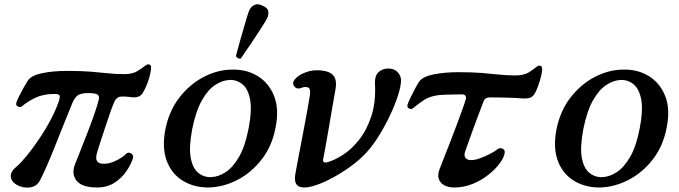

<svg xmlns="http://www.w3.org/2000/svg" viewBox="-20 -858 3150 891"><path d="M430 12Q360 12 335 -20Q310 -52 329 -98Q335 -113 349.5 -149.5Q364 -186 382 -232Q400 -278 415.5 -322Q431 -366 438 -394Q442 -408 435 -417Q428 -426 390 -426Q351 -426 337.5 -413Q324 -400 315 -378Q297 -334 276 -281.5Q255 -229 234.5 -177.5Q214 -126 195.5 -84Q177 -42 165 -20Q149 9 116.5 12Q84 15 58 0Q31 -16 30 -39.5Q29 -63 57 -85Q76 -101 103.5 -134.5Q131 -168 160.5 -211.5Q190 -255 215 -302Q240 -349 254 -391Q259 -407 256.5 -414.5Q254 -422 233 -422Q181 -422 144.5 -404.5Q108 -387 82 -365Q73 -358 62 -364Q51 -370 57 -385Q61 -396 70.5 -415Q80 -434 91 -453.5Q102 -473 110 -485Q127 -509 178 -519Q229 -529 292 -529Q356 -529 400 -525.5Q444 -522 480 -518Q516 -514 556 -514Q596 -514 618.5 -528.5Q641 -543 654 -553Q665 -562 673.5 -558.5Q682 -555 681 -542Q680 -524 673.5 -500.5Q667 -477 658 -457Q649 -437 642 -426Q627 -402 589 -407Q553 -412 536 -409Q519 -406 509 -382Q502 -366 491 -334.5Q480 -303 468 -266.5Q456 -230 445.5 -198Q435 -166 430 -148Q415 -98 461 -98Q490 -98 520.5 -113.5Q551 -129 564 -143Q573 -154 587.5 -146.5Q602 -139 596 -121Q587 -93 565.5 -62Q544 -31 510.5 -9.5Q477 12 430 12Z M950 12Q883 13 830.5 -18Q778 -49 754.5 -109.5Q731 -170 747 -256Q764 -342 811.5 -404Q859 -466 923.5 -500Q988 -534 1055 -535Q1123 -537 1175 -505.5Q1227 -474 1251.5 -413.5Q1276 -353 1259 -267Q1243 -181 1195 -119Q1147 -57 1082.5 -23.5Q1018 10 950 12ZM959 -36Q993 -37 1027 -59Q1061 -81 1089.5 -130.5Q1118 -180 1134 -264Q1150 -348 1140.5 -397Q1131 -446 1105 -467Q1079 -488 1046 -487Q1013 -486 979 -464Q945 -442 917 -392.5Q889 -343 872 -259Q856 -175 865 -126Q874 -77 900 -56Q926 -35 959 -36ZM1098.2 -587Q1091.6 -584.4 1084.2 -588.2Q1076.8 -592 1074.7 -597.7Q1075.8 -601.8 1081.3 -622.3Q1086.8 -642.8 1094.9 -671.7Q1103 -700.6 1111.6 -729.8Q1120.1 -759 1127 -782.1Q1133.9 -805.1 1138 -812.1Q1145.1 -827.7 1161 -835.2Q1176.9 -842.6 1198.2 -831.8Q1222.6 -821.6 1224.9 -805.6Q1227.2 -789.6 1220 -774Q1216.5 -766.1 1203.8 -746.1Q1191.1 -726.1 1174.3 -700.2Q1157.5 -674.3 1140.6 -649.6Q1123.7 -624.8 1111.7 -607.5Q1099.8 -590.2 1098.2 -587Z M1427 7Q1384 18 1363.5 5Q1343 -8 1351 -53Q1353 -66 1360 -102Q1367 -138 1376 -185.5Q1385 -233 1394 -280.5Q1403 -328 1409.5 -365Q1416 -402 1418 -416Q1423 -445 1410.5 -451.5Q1398 -458 1378 -450Q1358 -442 1346 -457Q1334 -472 1347 -488Q1362 -508 1392.5 -520Q1423 -532 1447 -532Q1503 -532 1524 -511Q1545 -490 1537 -445Q1536 -438 1531.5 -413Q1527 -388 1521 -353Q1515 -318 1508.5 -280Q1502 -242 1496 -207.5Q1490 -173 1485.5 -149.5Q1481 -126 1480 -121Q1477 -109 1483.5 -105.5Q1490 -102 1502 -106Q1531 -114 1570 -138.5Q1609 -163 1645 -207.5Q1681 -252 1703 -318Q1725 -384 1720 -473Q1719 -507 1737 -523.5Q1755 -540 1782 -540Q1810 -540 1825.5 -523Q1841 -506 1841 -486Q1841 -459 1827.5 -416.5Q1814 -374 1791 -325Q1768 -276 1740 -230.5Q1712 -185 1683 -153Q1650 -116 1603.5 -83Q1557 -50 1510 -26Q1463 -2 1427 7Z M2088 12Q2045 12 2025 -12Q2005 -36 2021 -76Q2024 -84 2036 -114.5Q2048 -145 2064.5 -187Q2081 -229 2097 -272Q2113 -315 2125.5 -349.5Q2138 -384 2142 -399Q2144 -407 2140 -413.5Q2136 -420 2124 -420Q2107 -420 2085.5 -419.5Q2064 -419 2045.5 -418.5Q2027 -418 2019 -417Q1976 -412 1949.5 -395Q1923 -378 1897 -356Q1888 -349 1877.5 -355Q1867 -361 1872 -375Q1876 -386 1885.5 -406Q1895 -426 1906 -446.5Q1917 -467 1925 -479Q1942 -503 1993 -513Q2044 -523 2107 -523Q2171 -523 2215 -519.5Q2259 -516 2295 -512Q2331 -508 2371 -508Q2411 -508 2433.5 -522Q2456 -536 2469 -547Q2480 -556 2488.5 -552.5Q2497 -549 2496 -536Q2495 -518 2488.5 -494.5Q2482 -471 2474 -450.5Q2466 -430 2459 -420Q2450 -407 2437 -403.5Q2424 -400 2405 -401Q2388 -403 2359.5 -404Q2331 -405 2301.5 -405.5Q2272 -406 2251 -406Q2244 -406 2236 -402Q2228 -398 2225 -390Q2221 -380 2212 -356Q2203 -332 2191.5 -301.5Q2180 -271 2169 -240.5Q2158 -210 2150 -187Q2142 -164 2139 -156Q2132 -136 2140 -125.5Q2148 -115 2167 -115Q2184 -115 2207.5 -123.5Q2231 -132 2253.5 -143.5Q2276 -155 2288 -165Q2299 -174 2312.5 -168Q2326 -162 2321 -143Q2316 -122 2296 -96Q2276 -70 2244 -45Q2212 -20 2172 -4Q2132 12 2088 12Z M2765 12Q2698 13 2645.5 -18Q2593 -49 2569.5 -109.5Q2546 -170 2562 -256Q2579 -342 2626.5 -404Q2674 -466 2738.5 -500Q2803 -534 2870 -535Q2938 -537 2990 -505.5Q3042 -474 3066.5 -413.5Q3091 -353 3074 -267Q3058 -181 3010 -119Q2962 -57 2897.5 -23.5Q2833 10 2765 12ZM2774 -36Q2808 -37 2842 -59Q2876 -81 2904.5 -130.5Q2933 -180 2949 -264Q2965 -348 2955.5 -397Q2946 -446 2920 -467Q2894 -488 2861 -487Q2828 -486 2794 -464Q2760 -442 2732 -392.5Q2704 -343 2687 -259Q2671 -175 2680 -126Q2689 -77 2715 -56Q2741 -35 2774 -36Z"/></svg>

Font: Zen Old Mincho Black
Style: Regular
Weight: 900
Designer: Yoshimichi Ohira
Foundry: Positype
Version: Version 1.001